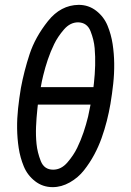

<svg xmlns="http://www.w3.org/2000/svg" viewBox="-20 -763 540 791"><path d="M197 8Q156 8 124.5 -16.5Q93 -41 78 -77.5Q63 -114 57 -153.5Q51 -193 50.5 -234Q50 -275 54.5 -316.5Q59 -358 66 -400Q79 -470 102 -540Q125 -610 177.5 -676Q230 -742 304 -743Q345 -743 376.5 -718.5Q408 -694 423 -657.5Q438 -621 444 -581.5Q450 -542 450.5 -501Q451 -460 446.5 -418.5Q442 -377 435 -335Q429 -300 420 -264.5Q411 -229 398.5 -194Q386 -159 368 -125.5Q350 -92 326 -61.5Q302 -31 267.5 -11.5Q233 8 197 8ZM199 -64Q232 -64 257.5 -93.5Q283 -123 298 -154Q313 -185 324 -217.5Q335 -250 343 -283Q348 -307 353 -332H136L134 -314Q130 -277 128.5 -241Q127 -205 130.5 -170Q134 -135 148 -99.5Q162 -64 199 -64ZM148 -404H365L367 -421Q371 -457 372 -493.5Q373 -530 370 -564.5Q367 -599 353 -634.5Q339 -670 302 -671Q269 -671 243.5 -641.5Q218 -612 203 -581Q188 -550 177 -517.5Q166 -485 158 -452Q152 -428 148 -404Z"/></svg>

Font: Iosevka SS08
Style: Italic
Weight: 400
Italic angle: -10°
Monospace: yes
Designer: Belleve Invis
Foundry: Belleve Invis
Version: 2.1.0; ttfautohint (v1.8.2)